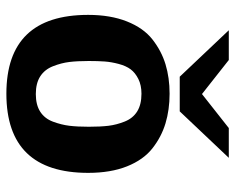

<svg xmlns="http://www.w3.org/2000/svg" viewBox="-86 -622 720 587"><g transform="rotate(90 273.5 -329.0)"><path d="M73 -669H164L268 -587L372 -669H463L321 -519H215ZM26 -239Q26 -307 46 -357.5Q66 -408 101 -435.5Q136 -463 177 -475.5Q218 -488 267 -488Q316 -488 357.5 -475.5Q399 -463 434 -435.5Q469 -408 489 -358Q509 -308 509 -239Q509 11 267 11Q26 11 26 -239ZM167 -241Q167 -206 170 -181.5Q173 -157 183 -131.5Q193 -106 214 -92.5Q235 -79 268 -79Q301 -79 322 -92.5Q343 -106 352.5 -131.5Q362 -157 365 -181.5Q368 -206 368 -241Q368 -277 365 -301.5Q362 -326 352 -351Q342 -376 321 -389Q300 -402 267 -402Q241 -402 222 -392.5Q203 -383 192.5 -369Q182 -355 176 -332.5Q170 -310 168.5 -289.5Q167 -269 167 -241Z"/></g></svg>

Font: Coval
Style: Heavy
Weight: 900
Foundry: Context Ltd
Version: Version 001.000